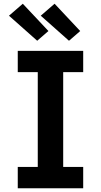

<svg xmlns="http://www.w3.org/2000/svg" viewBox="-20 -1007 540 1027"><path d="M75 0V-114H182V-621H75V-735H425V-621H318V-114H425V0ZM349 -789 198 -923 272 -987 409 -841ZM179 -789 28 -923 102 -987 239 -841Z"/></svg>

Font: Iosevka Curly Slab Heavy
Style: Regular
Weight: 900
Monospace: yes
Designer: Belleve Invis
Foundry: Belleve Invis
Version: Version 22.1.2; ttfautohint (v1.8.4)